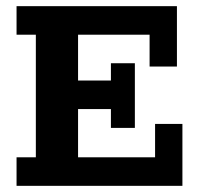

<svg xmlns="http://www.w3.org/2000/svg" viewBox="-20 -603 643 623"><path d="M33.7 0V-92.6H96.3V-490.4H33.7V-583H554.1V-387.1H465.4V-490.4H233.3V-341.7H339.9V-397.8H417.6V-188H339.9V-249.1H233.3V-92.6H483.2V-200.9H571.9V0Z"/></svg>

Font: Rokkitt SemiBold
Style: Regular
Weight: 600
Designer: Vernon Adams
Foundry: Vernon Adams
Version: Version 3.103